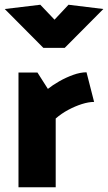

<svg xmlns="http://www.w3.org/2000/svg" viewBox="-26 -790 456 810"><path d="M209 0V-290Q233 -311 262 -326.5Q291 -342 319.5 -351Q348 -360 371 -360L339 -485Q313 -485 282.5 -474Q252 -463 224 -447Q196 -431 176 -415L132 -484H52V0ZM204 -707 144 -770 -6 -752 157 -588H247L410 -752L263 -770Z"/></svg>

Font: Catamaran ExtraBold
Style: Regular
Weight: 800
Designer: Pria Ravichandran
Version: Version 2.000